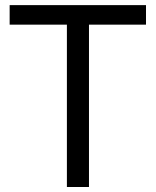

<svg xmlns="http://www.w3.org/2000/svg" viewBox="-20 -748 623 768"><path d="M247.6 0H335.9V-649.4H564V-727.5H18.6V-649.4H247.6Z"/></svg>

Font: Guggenheim Sans Display
Style: Regular
Weight: 400
Designer: Modified by Tom Baber under direction of Pentagram Design 2023
Foundry: rsms
Version: Version 1.001;Glyphs 3.1.2 (3151)